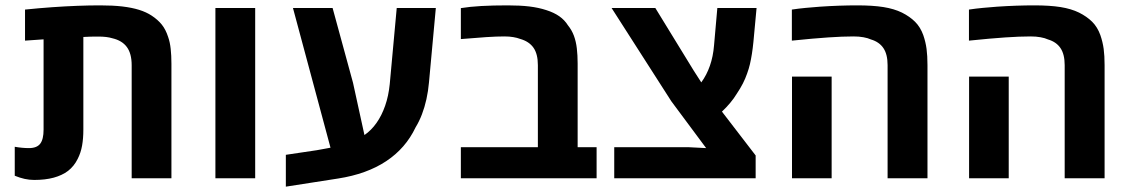

<svg xmlns="http://www.w3.org/2000/svg" viewBox="-20 -661 4192 712"><path d="M106.9 6.3Q88.9 6.3 71.3 2.4Q53.7 -1.5 34.7 -9.3V-116.7Q62.5 -111.8 87.4 -111.8Q116.7 -111.8 129.2 -128.2Q141.6 -144.5 141.6 -180.2V-515.1Q124.5 -514.2 107.2 -512.7Q89.8 -511.2 72.8 -510.3V-625.5Q125.5 -630.9 173.8 -634.3Q222.2 -637.7 266.6 -639.4Q311 -641.1 351.6 -641.1Q398.4 -641.1 433.8 -637Q469.2 -632.8 495.8 -624.5Q522.5 -616.2 542.5 -603Q565.4 -587.9 580.1 -569.6Q594.7 -551.3 603.5 -523.9Q610.4 -504.4 613 -479.7Q615.7 -455.1 615.7 -424.8V0H468.3V-418.9Q468.3 -462.4 450.4 -486.6Q432.6 -510.7 397 -519Q376.5 -525.4 344.7 -525.4Q330.1 -525.4 316.2 -525.1Q302.2 -524.9 289.1 -523.9V-180.2Q289.1 -147.5 284.4 -121.1Q279.8 -94.7 268.1 -71.8Q254.9 -44.9 232.4 -27.3Q210.4 -10.7 179.2 -2.2Q147.9 6.3 106.9 6.3Z M778.8 0V-631.3H926.3V0Z M1040 31.2V-86.9L1154.8 -104Q1167.5 -106.4 1180.2 -108.6Q1192.9 -110.8 1205.6 -113.3L1066.4 -631.3H1213.4L1289.1 -354L1331.5 -160.2Q1356.9 -177.7 1376.2 -205.1Q1395.5 -232.4 1408.2 -268.8Q1420.9 -305.2 1425.3 -349.1L1451.2 -631.3H1596.2L1570.8 -355.5Q1567.9 -322.8 1561.3 -293Q1554.7 -263.2 1544.7 -237.1Q1534.7 -210.9 1521 -188.5Q1484.4 -111.3 1412.4 -63.5Q1340.3 -15.6 1233.9 1Q1183.6 8.8 1135 16.4Q1086.4 23.9 1040 31.2Z M1689 0V-115.2H1974.6V-419.4Q1974.6 -460.9 1958.3 -484.1Q1941.9 -507.3 1909.2 -516.6Q1897.9 -521 1883.3 -523.4Q1868.7 -525.9 1850.6 -525.9Q1821.8 -525.9 1783.7 -523.4Q1745.6 -521 1689 -516.1V-630.9Q1721.2 -636.2 1764.6 -638.7Q1808.1 -641.1 1862.8 -641.1Q1908.7 -641.1 1943.1 -637Q1977.5 -632.8 2005.9 -623.5Q2034.7 -614.3 2054.2 -600.6Q2073.7 -586.9 2085.9 -567.4Q2100.6 -549.3 2108.4 -528.1Q2116.2 -506.8 2119.1 -481.4Q2122.1 -456.1 2122.1 -425.3V-115.2H2192.4V0Z M2257.8 0V-115.2H2532.2L2598.6 -111.8L2469.7 -285.2L2248 -631.3H2410.2L2552.7 -398.9L2580.6 -355.5Q2600.6 -382.8 2612.5 -417Q2624.5 -451.2 2627.9 -492.7L2640.1 -631.3H2785.6L2773.9 -505.4Q2771.5 -481.4 2768.3 -461.2Q2765.1 -440.9 2761 -423.1Q2756.8 -405.3 2750.5 -388.2Q2744.1 -369.6 2734.9 -351.6Q2725.6 -333.5 2712.9 -314.5Q2701.7 -295.9 2687.5 -279.1Q2673.3 -262.2 2657.2 -247.1L2782.2 -84.5V0Z M3271.5 0V-419.4Q3271.5 -459.5 3256.1 -482.4Q3240.7 -505.4 3210 -514.6Q3198.2 -520 3181.9 -522.9Q3165.5 -525.9 3145 -525.9Q3104.5 -525.9 3050.8 -522.2Q2997.1 -518.6 2916.5 -510.3V-625.5Q2942.4 -629.4 2968.3 -631.8Q2994.1 -634.3 3020.5 -636.2Q3057.1 -638.7 3091.8 -639.9Q3126.5 -641.1 3159.2 -641.1Q3216.3 -641.1 3256.1 -634.8Q3295.9 -628.4 3324.7 -614.3Q3354 -599.6 3373.5 -580.1Q3393.1 -560.5 3403.8 -530.8Q3412.6 -505.4 3416 -479.7Q3419.4 -454.1 3419.4 -419.4V0ZM2917 0V-377H3064V0Z M3928.2 0V-419.4Q3928.2 -459.5 3912.8 -482.4Q3897.5 -505.4 3866.7 -514.6Q3855 -520 3838.6 -522.9Q3822.3 -525.9 3801.8 -525.9Q3761.2 -525.9 3707.5 -522.2Q3653.8 -518.6 3573.2 -510.3V-625.5Q3599.1 -629.4 3625 -631.8Q3650.9 -634.3 3677.2 -636.2Q3713.9 -638.7 3748.5 -639.9Q3783.2 -641.1 3815.9 -641.1Q3873 -641.1 3912.8 -634.8Q3952.6 -628.4 3981.4 -614.3Q4010.7 -599.6 4030.3 -580.1Q4049.8 -560.5 4060.5 -530.8Q4069.3 -505.4 4072.8 -479.7Q4076.2 -454.1 4076.2 -419.4V0ZM3573.7 0V-377H3720.7V0Z"/></svg>

Font: Wonky
Style: Regular
Weight: 400
Designer: Monotype Design Team
Foundry: Monotype Imaging Inc.
Version: Version 3.000